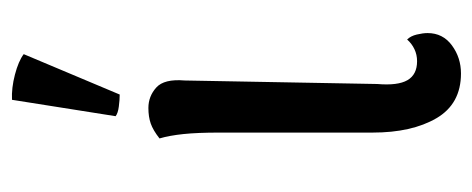

<svg xmlns="http://www.w3.org/2000/svg" viewBox="-260 -534 807 328"><g transform="rotate(-90 144.0 -369.5)"><path d="M183 14Q131 14 106.5 -28Q82 -70 82 -137V-399Q82 -436 79.5 -460Q77 -484 72 -501Q86 -512 97.5 -516Q109 -520 124 -520Q144 -520 159 -506.5Q174 -493 171 -458L165 -129Q162 -94 171.5 -77.5Q181 -61 204 -61Q215 -61 224.5 -65.5Q234 -70 241 -78Q247 -72 249.5 -61.5Q252 -51 252 -43Q252 -17 231 -1.5Q210 14 183 14ZM147 -569Q138 -569 126.5 -570.5Q115 -572 110 -576L138 -753Q158 -754 181 -748Q204 -742 216 -733Z"/></g></svg>

Font: Arima Medium
Style: Regular
Weight: 500
Designer: Joana Correia and Natanael Gama
Foundry: NDISCOVER
Version: Version 1.101;gftools[0.9.23]